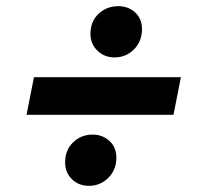

<svg xmlns="http://www.w3.org/2000/svg" viewBox="-20 -661 639 622"><path d="M66 -289 90 -411H566L542 -289ZM268 -59Q235 -59 213 -80.5Q191 -102 191 -135Q191 -175 217 -200Q243 -225 280 -225Q312 -225 334.5 -204.5Q357 -184 357 -150Q357 -111 331 -85Q305 -59 268 -59ZM351 -475Q318 -475 295.5 -497Q273 -519 273 -551Q273 -592 299.5 -616.5Q326 -641 363 -641Q396 -641 418 -620.5Q440 -600 440 -567Q440 -527 414 -501Q388 -475 351 -475Z"/></svg>

Font: MOST Montserrat
Style: Bold Italic
Weight: 700
Italic angle: -11.3°
Designer: Julieta Ulanovsky
Foundry: Julieta Ulanovsky
Version: Version 8.000;March 11, 2024;FontCreator 15.0.0.2926 64-bit